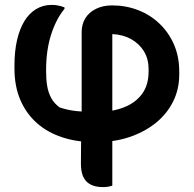

<svg xmlns="http://www.w3.org/2000/svg" viewBox="-20 -568 790 783"><path d="M437 -546Q493 -546 542.5 -527Q592 -508 630 -472Q668 -436 689.5 -386.5Q711 -337 711 -276V-265Q711 -203 685 -152Q659 -101 612.5 -64.5Q566 -28 504.5 -8Q443 12 370 12Q295 12 234 -8Q173 -28 129.5 -67Q86 -106 62.5 -161.5Q39 -217 39 -288V-302Q39 -359 49.5 -404.5Q60 -450 79.5 -482Q99 -514 127.5 -531Q156 -548 190 -548Q203 -548 212 -546.5Q221 -545 228 -543Q235 -541 243 -538V-532Q208 -489 188 -425.5Q168 -362 168 -283V-276Q168 -244 172.5 -217Q177 -190 189 -168Q201 -146 223 -130Q255 -119 291.5 -115Q328 -111 369 -111Q435 -111 483.5 -129.5Q532 -148 559 -184.5Q586 -221 586 -276V-286Q586 -327 567.5 -358Q549 -389 515.5 -408Q482 -427 438 -429Q438 -369 438 -309Q438 -249 438 -189Q438 -129 438 -69V-42Q438 -12 438 16.5Q438 45 438 74Q438 103 438 132Q438 161 438 189Q429 192 420 193.5Q411 195 400 195Q355 195 332.5 172Q310 149 310 100Q310 64 310.5 28.5Q311 -7 313 -43V-68Q313 -130 313 -193Q313 -256 313 -317.5Q313 -379 313 -437Q313 -469 328 -493.5Q343 -518 371.5 -532Q400 -546 437 -546Z"/></svg>

Font: Recursive Casual
Style: Bold
Weight: 700
Version: Version 1.085